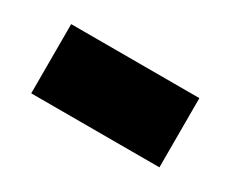

<svg xmlns="http://www.w3.org/2000/svg" viewBox="-41 -473 431 358"><g transform="rotate(30 174.0 -294.5)"><path d="M36 -220H312V-369H36Z"/></g></svg>

Font: Noto Sans Kannada Black
Style: Regular
Weight: 900
Designer: Jelle Bosma - Monotype Design Team
Foundry: Monotype Imaging Inc.
Version: Version 2.005